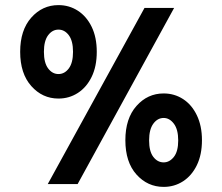

<svg xmlns="http://www.w3.org/2000/svg" viewBox="-20 -721 870 752"><path d="M59 -518Q59 -603 102.5 -652Q146 -701 209 -701Q251 -701 285 -679Q319 -657 339 -616Q359 -575 359 -518Q359 -461 339 -420Q319 -379 285 -357Q251 -335 209 -335Q146 -335 102.5 -384Q59 -433 59 -518ZM167 0 546 -690H662L284 0ZM152 -518Q152 -475 168.5 -453Q185 -431 209 -431Q233 -431 249.5 -453Q266 -475 266 -518Q266 -561 249.5 -583Q233 -605 209 -605Q185 -605 168.5 -583Q152 -561 152 -518ZM471 -172Q471 -257 514.5 -306Q558 -355 621 -355Q663 -355 697 -333Q731 -311 751 -269.5Q771 -228 771 -172Q771 -115 751 -74Q731 -33 697 -11Q663 11 621 11Q558 11 514.5 -37.5Q471 -86 471 -172ZM564 -171Q564 -128 580.5 -106.5Q597 -85 621 -85Q644 -85 661 -106.5Q678 -128 678 -171Q678 -214 661 -236.5Q644 -259 621 -259Q597 -259 580.5 -236.5Q564 -214 564 -171Z"/></svg>

Font: Radio Canada Condensed SemiBold
Style: Regular
Weight: 600
Width: 3
Designer: Charles Daoud, Etienne Aubert Bonn, Alexandre Saumier Demers, Jacques Le Bailly
Foundry: Radio-Canada
Version: Version 2.104; ttfautohint (v1.8.4.7-5d5b);gftools[0.9.28.de